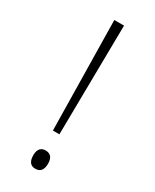

<svg xmlns="http://www.w3.org/2000/svg" viewBox="-188 -764 661 820"><g transform="rotate(30 142.5 -354.5)"><path d="M126 -174H158L165 -714H117ZM142 5C162 5 179 -5 179 -41C179 -75 162 -85 142 -85C123 -85 106 -75 106 -41C106 -5 123 5 142 5Z"/></g></svg>

Font: Noto Serif Georgian ExtraLight
Style: Regular
Weight: 200
Designer: Monotype Design Team, Akaki Razmadze
Foundry: Google LLC
Version: Version 2.003